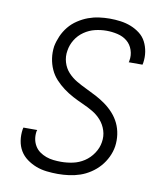

<svg xmlns="http://www.w3.org/2000/svg" viewBox="-84 -813 768 890"><g transform="rotate(10 300.0 -367.5)"><path d="M248 8Q222 8 195.5 5Q169 2 145.5 -7Q122 -16 101.5 -31Q81 -46 68.5 -67Q56 -88 52 -114Q48 -140 52 -167L54 -176H119Q119 -174 118 -172.5Q117 -171 117 -170Q114 -151 117 -133.5Q120 -116 129 -101Q138 -86 152 -76Q166 -66 182.5 -60Q199 -54 217 -52Q235 -50 253 -50Q281 -50 309 -56Q337 -62 361.5 -78Q386 -94 403 -119.5Q420 -145 424 -172Q429 -201 420.5 -227.5Q412 -254 394.5 -274Q377 -294 354 -307.5Q331 -321 306 -332Q281 -343 257.5 -355.5Q234 -368 212.5 -384Q191 -400 173 -419.5Q155 -439 144 -463.5Q133 -488 129 -515.5Q125 -543 129 -572Q134 -597 144.5 -621Q155 -645 172 -666Q189 -687 212.5 -702.5Q236 -718 260.5 -727Q285 -736 310.5 -739.5Q336 -743 361 -743Q387 -743 412.5 -739.5Q438 -736 461 -727Q484 -718 503.5 -703Q523 -688 534 -666.5Q545 -645 549 -620Q553 -595 549 -568L547 -559H482Q483 -561 483.5 -562.5Q484 -564 484 -566Q489 -592 480.5 -617Q472 -642 453 -657.5Q434 -673 408 -679Q382 -685 356 -685Q329 -685 302 -678.5Q275 -672 251 -655.5Q227 -639 212 -614.5Q197 -590 193 -563Q188 -535 196 -508Q204 -481 222 -461.5Q240 -442 263 -428.5Q286 -415 310.5 -403.5Q335 -392 358.5 -379.5Q382 -367 403.5 -351.5Q425 -336 443 -316Q461 -296 472.5 -272Q484 -248 488 -220Q492 -192 488 -164Q484 -138 472 -113Q460 -88 442 -67.5Q424 -47 400.5 -31.5Q377 -16 352 -7.5Q327 1 300.5 4.5Q274 8 248 8Z"/></g></svg>

Font: Iosevka Light Extended Oblique
Style: Regular
Weight: 300
Width: 7
Italic angle: -9°
Monospace: yes
Designer: Belleve Invis
Foundry: Belleve Invis
Version: Version 32.5.0; ttfautohint (v1.8.4)